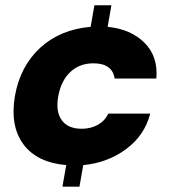

<svg xmlns="http://www.w3.org/2000/svg" viewBox="-20 -617 671 722"><path d="M544.9 -189.9Q523.9 -107.9 454.3 -56.4Q384.8 -4.9 293 3.9L278.8 85H214.8L229 3.9Q118.2 -5.9 67.6 -75Q17.1 -144 36.1 -255.9Q55.7 -367.7 130.9 -437Q206.1 -506.3 320.8 -516.1L335 -597.2H398.9L384.8 -516.1Q472.7 -507.3 523.9 -455.6Q575.2 -403.8 567.9 -321.8H411.1Q402.3 -378.9 331.1 -378.9Q279.3 -378.9 244.6 -346.4Q210 -314 199.2 -255.9Q188.5 -198.2 211.9 -165.5Q235.4 -132.8 287.1 -132.8Q321.8 -132.8 348.4 -147.9Q375 -163.1 387.2 -189.9Z"/></svg>

Font: Poppins
Style: Bold Italic
Weight: 700
Italic angle: -10°
Designer: Ninad Kale (Devanagari), Jonny Pinhorn (Latin)
Foundry: Indian Type Foundry
Version: Version 3.200;PS 1.000;hotconv 16.6.54;makeotf.lib2.5.65590